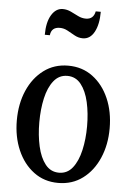

<svg xmlns="http://www.w3.org/2000/svg" viewBox="-56 -838 608 889"><g transform="rotate(5 248.0 -393.0)"><path d="M248 10.5Q183 10.5 134.5 -25.8Q86 -62 59.2 -123.8Q32.5 -185.5 32.5 -262Q32.5 -339 59.2 -400.5Q86 -462 134.5 -498.2Q183 -534.5 248 -534.5Q313.5 -534.5 362 -498.2Q410.5 -462 437.2 -400.5Q464 -339 464 -262Q464 -185.5 437.2 -123.8Q410.5 -62 362 -25.8Q313.5 10.5 248 10.5ZM248 -37Q286.5 -37 311 -68.2Q335.5 -99.5 347.2 -150.8Q359 -202 359 -262.5Q359 -323 347.5 -374Q336 -425 311.5 -456Q287 -487 248 -487Q209.5 -487 184.8 -456Q160 -425 148.5 -373.8Q137 -322.5 137 -262Q137 -201.5 148.5 -150.2Q160 -99 184.5 -68Q209 -37 248 -37ZM303.5 -666.5Q283.5 -666.5 265.8 -676.2Q248 -686 230.5 -695.8Q213 -705.5 194 -705.5Q154.5 -705.5 150.5 -667.5H127Q127 -726 147.5 -759.8Q168 -793.5 200 -793.5Q219.5 -793.5 237.8 -784.8Q256 -776 273.5 -767.2Q291 -758.5 309.5 -758.5Q345.5 -758.5 352.5 -796H376Q376 -737.5 356.8 -702Q337.5 -666.5 303.5 -666.5Z"/></g></svg>

Font: Libre Caslon Condensed Medium
Style: Regular
Weight: 500
Designer: Pablo Impallari, Rodrigo Fuenzalida, Katja Schimmel, Ertekin Erdin
Foundry: Pablo Impallari, Rodrigo Fuenzalida
Version: Version 2.000; ttfautohint (v1.8.4.7-5d5b);gftools[0.9.33]